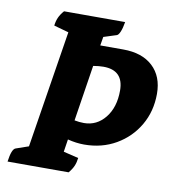

<svg xmlns="http://www.w3.org/2000/svg" viewBox="-74 -711 739 780"><g transform="rotate(10 295.0 -320.5)"><path d="M8 0Q15 -53 31 -58L83 -76L160 -560L99 -577Q101 -595 107.5 -610Q114 -625 128 -641H380Q376 -616 369.5 -600.5Q363 -585 356 -583L303 -566L297 -530H392Q470 -530 514 -489Q558 -448 558 -376Q558 -304 524.5 -246.5Q491 -189 433 -155.5Q375 -122 302 -122Q269 -122 234 -131L226 -79L288 -64Q286 -46 280 -31.5Q274 -17 260 0ZM325 -447Q306 -447 283 -443L247 -212Q267 -208 286 -208Q339 -208 373.5 -251Q408 -294 408 -363Q408 -447 325 -447Z"/></g></svg>

Font: Petrona ExtraBold
Style: Italic
Weight: 800
Italic angle: -9°
Designer: Ringo R. Seeber
Foundry: Ringo R. Seeber
Version: Version 2.001; ttfautohint (v1.8.3)